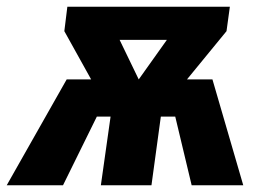

<svg xmlns="http://www.w3.org/2000/svg" viewBox="-47 -553 798 573"><path d="M679 0H525L476 -205H433L405 0H254L283 -205H242L141 0H-27L152 -316H225L145 -460L154 -533H639L629 -460L511 -316H587ZM367 -316 451 -434H310Z"/></svg>

Font: Trujillo ExtraBold
Style: Italic
Weight: 800
Italic angle: -8°
Designer: Fira Sans original fonts by bBox Type GmbH, Carrois Corporate GbR, & Edenspiekermann AG / Changes by Cristiano Sobral
Foundry: Fira Sans original fonts by bBox Type GmbH, Carrois Corporate GbR, & Edenspiekermann AG / Changes by Cristiano Sobral
Version: Version 4.301;July 28, 2020;FontCreator 13.0.0.2655 64-bit